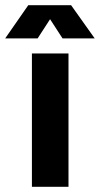

<svg xmlns="http://www.w3.org/2000/svg" viewBox="-66 -720 385 740"><path d="M-46 -572H79L127 -646L175 -572H299L208 -700H43ZM57 0H198V-514H57Z"/></svg>

Font: Arthouse Owned
Style: Bold
Weight: 700
Designer: Jeremy Tribby
Foundry: Tribby Type
Version: Version 1.000;PS 001.000;hotconv 1.0.88;makeotf.lib2.5.64775